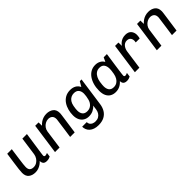

<svg xmlns="http://www.w3.org/2000/svg" viewBox="230 -1672 3009 3009"><g transform="rotate(-45 1734.0 -167.5)"><path d="M219.2 10Q150.5 10 106.8 -24.6Q63 -59.2 63 -133.8Q63 -161.5 69.1 -212.9Q75.2 -264.2 85.9 -339.1Q96.5 -414 110.5 -511H211.8Q196.8 -402.2 186.9 -331.4Q177 -260.5 172.4 -219.5Q167.8 -178.5 167.8 -158.5Q167.8 -109.5 190.6 -88.9Q213.5 -68.2 255.8 -68.2Q294 -68.2 325.4 -87.4Q356.8 -106.5 377.5 -138.5Q398.2 -170.5 403.5 -207.5L446 -511H547.2Q540.5 -463.8 534 -419.5Q527.5 -375.2 521.6 -335.1Q515.8 -295 510.8 -260Q505.8 -225 501.4 -196.2Q497 -167.5 494.1 -145.8Q491.2 -124 489.6 -110.1Q488 -96.2 488 -91.8Q488 -78.8 495.6 -72.8Q503.2 -66.8 512.5 -66.8Q523.5 -66.8 537.2 -70.9Q551 -75 559.5 -79.8L550.5 -9.8Q541 -4.5 520.5 2.8Q500 10 471.8 10Q427.8 10 409.1 -11.6Q390.5 -33.2 390.2 -70.8Q371.5 -49 344.9 -30.8Q318.2 -12.5 286.5 -1.2Q254.8 10 219.2 10Z M658.5 0 730.5 -511H805L806.5 -435.8Q830 -462.8 858.2 -481.9Q886.5 -501 919.2 -511Q952 -521 986.5 -521Q1055.2 -521 1100.8 -486.6Q1146.2 -452.2 1146.2 -379.2Q1146.2 -373 1145.4 -362Q1144.5 -351 1141.6 -329.2Q1138.8 -307.5 1133 -267Q1127.2 -226.5 1118.1 -161.8Q1109 -97 1095 0H994Q1007.2 -91.2 1015.8 -152.2Q1024.2 -213.2 1029.2 -250.6Q1034.2 -288 1037.1 -308Q1040 -328 1040.9 -336.8Q1041.8 -345.5 1041.8 -350.2Q1041.8 -396.5 1016.8 -419.6Q991.8 -442.8 949.2 -442.8Q914.8 -442.8 883.4 -425.1Q852 -407.5 830.2 -377.8Q808.5 -348 803 -310.2L759.8 0Z M1441 186Q1391.5 186 1354.1 173.2Q1316.8 160.5 1291.2 137.9Q1265.8 115.2 1253.1 84.9Q1240.5 54.5 1240.5 19.8H1342Q1342 47.5 1355.5 67.8Q1369 88 1393.8 98.9Q1418.5 109.8 1450.2 109.8Q1489.8 109.8 1518.6 93Q1547.5 76.2 1564.9 47.4Q1582.2 18.5 1587 -17L1596.8 -91.8Q1569.5 -59.2 1527.1 -38.4Q1484.8 -17.5 1433 -17.5Q1383.2 -17.5 1345 -39.8Q1306.8 -62 1285.4 -104.8Q1264 -147.5 1264 -206.5Q1264 -264.2 1278.8 -320.2Q1293.5 -376.2 1323.9 -421.5Q1354.2 -466.8 1401.6 -493.9Q1449 -521 1513.2 -521Q1570 -521 1609.9 -498.2Q1649.8 -475.5 1671.8 -429.8L1719.2 -511H1757.5L1689.8 -30.5Q1681 33.2 1651.4 82.1Q1621.8 131 1569.9 158.5Q1518 186 1441 186ZM1471.2 -93.5Q1525.5 -93.5 1562.4 -127.8Q1599.2 -162 1610.8 -213.8Q1618 -241.5 1622.9 -271.8Q1627.8 -302 1627.8 -326Q1627.8 -380.2 1601.1 -412.2Q1574.5 -444.2 1519.5 -444.2Q1484.2 -444.2 1454.8 -429Q1425.2 -413.8 1404.9 -383.4Q1384.5 -353 1375.8 -307Q1369 -270 1367.1 -249.2Q1365.2 -228.5 1365.2 -212.2Q1365.2 -157.5 1391 -125.5Q1416.8 -93.5 1471.2 -93.5Z M1999.2 10Q1947.5 10 1908.5 -12.1Q1869.5 -34.2 1848 -78.6Q1826.5 -123 1826.5 -190Q1826.5 -260.8 1843.5 -320.8Q1860.5 -380.8 1892.1 -425.9Q1923.8 -471 1968.4 -496Q2013 -521 2068.5 -521Q2119.5 -521 2156.6 -500.2Q2193.8 -479.5 2212.8 -445.2H2218.2L2248.2 -511H2319.5Q2312 -458.8 2303.9 -402.8Q2295.8 -346.8 2288.2 -294Q2280.8 -241.2 2274.6 -197.5Q2268.5 -153.8 2265.2 -125.9Q2262 -98 2262 -91.8Q2262 -78.8 2268.9 -72.8Q2275.8 -66.8 2286.5 -66.8Q2297.5 -66.8 2310.9 -71.2Q2324.2 -75.8 2332.8 -81.2L2323 -9.8Q2309.8 -2.2 2289.2 3.9Q2268.8 10 2245 10Q2216.8 10 2198.4 0.4Q2180 -9.2 2171.9 -26.9Q2163.8 -44.5 2163.8 -68Q2132.8 -31.5 2091.5 -10.8Q2050.2 10 1999.2 10ZM2031.8 -66.8Q2071.2 -66.8 2101 -85.4Q2130.8 -104 2150.1 -137.5Q2169.5 -171 2177.5 -215.2Q2184.5 -257 2186.8 -278.9Q2189 -300.8 2189 -317.2Q2189 -375.2 2163.8 -409Q2138.5 -442.8 2083.8 -442.8Q2040.5 -442.8 2009.6 -420.6Q1978.8 -398.5 1960.4 -361.4Q1942 -324.2 1934.8 -280Q1929.5 -242.5 1927.9 -223.6Q1926.2 -204.8 1926.2 -190.2Q1926.2 -133 1951.5 -99.9Q1976.8 -66.8 2031.8 -66.8Z M2428.5 0 2500.5 -511H2575L2577.2 -435Q2578.8 -438 2588.5 -451.4Q2598.2 -464.8 2617.6 -481Q2637 -497.2 2666.5 -509.1Q2696 -521 2736.5 -521Q2801.5 -521 2834 -483.5Q2866.5 -446 2866.5 -389.8Q2866.5 -370.8 2862.8 -349.6Q2859 -328.5 2855.8 -320.5H2768.2Q2770.5 -332.5 2771.4 -342.4Q2772.2 -352.2 2772.2 -358.2Q2772.2 -377.2 2764.6 -396.5Q2757 -415.8 2739.1 -428.5Q2721.2 -441.2 2689.8 -441.2Q2662.5 -441.2 2641.9 -429.5Q2621.2 -417.8 2606.9 -398.6Q2592.5 -379.5 2584.4 -357.4Q2576.2 -335.2 2573.2 -313.5L2529 0Z M2915.5 0 2987.5 -511H3062L3063.5 -435.8Q3087 -462.8 3115.2 -481.9Q3143.5 -501 3176.2 -511Q3209 -521 3243.5 -521Q3312.2 -521 3357.8 -486.6Q3403.2 -452.2 3403.2 -379.2Q3403.2 -373 3402.4 -362Q3401.5 -351 3398.6 -329.2Q3395.8 -307.5 3390 -267Q3384.2 -226.5 3375.1 -161.8Q3366 -97 3352 0H3251Q3264.2 -91.2 3272.8 -152.2Q3281.2 -213.2 3286.2 -250.6Q3291.2 -288 3294.1 -308Q3297 -328 3297.9 -336.8Q3298.8 -345.5 3298.8 -350.2Q3298.8 -396.5 3273.8 -419.6Q3248.8 -442.8 3206.2 -442.8Q3171.8 -442.8 3140.4 -425.1Q3109 -407.5 3087.2 -377.8Q3065.5 -348 3060 -310.2L3016.8 0Z"/></g></svg>

Font: Chivo Medium
Style: Italic
Weight: 500
Italic angle: -8.05°
Designer: Hector Gatti
Foundry: Omnibus-Type
Version: Version 2.002